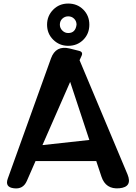

<svg xmlns="http://www.w3.org/2000/svg" viewBox="-20 -1054 767 1081"><path d="M522 -147H180L131 -35Q110 13 58 6Q6 0 24 -49L267 -725Q294 -800 372 -781L424 -768Q450 -762 439 -739L428 -715L698 -72Q727 -1 652 6Q575 13 551 -60ZM364 -796Q314 -796 279 -831Q245 -865 245 -915Q245 -965 280 -1000Q314 -1034 364 -1034Q415 -1034 449 -1000Q483 -966 483 -915Q483 -864 449 -830Q415 -796 364 -796ZM219 -237 483 -266 375 -593ZM364 -868Q405 -868 411 -915Q411 -935 397.5 -948.5Q384 -962 364 -962Q345 -962 331 -949Q317 -936 317 -915Q317 -896 331 -882Q345 -868 364 -868Z"/></svg>

Font: MaokenZhuyuanTi
Style: Regular
Weight: 400
Designer: Fontworks Inc & LongZhuTi team: ZERO子、时光羊、荆南、频凡、刘鹏、Little White Dog、帆影Magmeta、奈白不弍、白日月球、ChaoTawei、雨三（排名不分先后）
Version: Version 1.000; 20230222